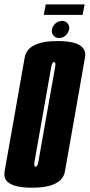

<svg xmlns="http://www.w3.org/2000/svg" viewBox="-52 -872 418 896"><path d="M97 4Q-6.5 4 -27 -37Q-34 -52 -30.5 -72.5Q-17 -148.5 16.5 -338Q49.5 -527 63.2 -603.8Q77 -680.5 217.5 -680.5Q320.5 -680.5 341 -639Q348.5 -624 344.5 -603.5Q331 -526.5 298 -338Q264.5 -148.5 251 -72.2Q237.5 4 97 4ZM114 -94Q123 -94 127.2 -117.5Q131.5 -141 166 -338Q201.5 -538 205.5 -560Q208.5 -578.5 203 -581.5Q201.5 -582.5 200 -582.5Q191 -582.5 187.2 -560.2Q183.5 -538 148 -338Q113.5 -141 109 -117.5Q106 -98 111.5 -94.5Q112.5 -94 114 -94ZM224 -694.5Q207.5 -694.5 197.5 -706.2Q187.5 -718 190.5 -734.5Q193.5 -751 207 -762.8Q220.5 -774.5 237.5 -774.5Q253.5 -774.5 263.5 -762.8Q273.5 -751 270.5 -734.5Q267 -718 253.8 -706.2Q240.5 -694.5 224 -694.5ZM152 -802.5 161.5 -851.5H343L333.5 -802.5Z"/></svg>

Font: Anybody UltraCondensed Regular
Style: Bold Italic
Weight: 700
Width: 1
Italic angle: -10°
Designer: Tyler Finck
Foundry: Etcetera Type Company
Version: Version 1.010; ttfautohint (v1.8.3) -l 8 -r 50 -G 200 -x 14 